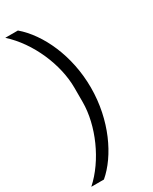

<svg xmlns="http://www.w3.org/2000/svg" viewBox="-234 -812 798 1001"><g transform="rotate(-30 165.0 -311.5)"><path d="M252 -312C252 -505 173 -673 71 -760H-5C106 -660 177 -494 177 -354V-268C177 -128 103 41 -5 137H71C170 53 252 -117 252 -312Z"/></g></svg>

Font: IBM Plex Devanagari
Style: Regular
Weight: 400
Designer: Mike Abbink, Paul van der Laan, Pieter van Rosmalen, Erin McLaughlin
Foundry: Bold Monday
Version: Version 1.0